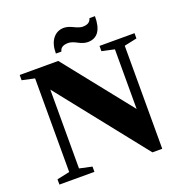

<svg xmlns="http://www.w3.org/2000/svg" viewBox="-166 -1111 1210 1268"><g transform="rotate(-20 439.0 -477.5)"><path d="M758 -714V10H689L197 -610V-56L285 -37V0H39V-37L128 -56V-714L40 -733V-770H311L689 -295V-714L601 -733V-770H847V-733ZM352 -821H313Q313 -889 342.5 -926Q372 -963 420 -963Q447 -963 483 -945Q519 -927 541 -927Q592 -927 601 -965H640Q640 -820 538 -820Q509 -820 473 -839.5Q437 -859 413 -859Q359 -859 352 -821Z"/></g></svg>

Font: Libre Caslon Text
Style: Bold
Weight: 700
Designer: Pablo Impallari, Rodrigo Fuenzalida
Foundry: Pablo Impallari, Rodrigo Fuenzalida
Version: Version 1.002